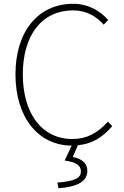

<svg xmlns="http://www.w3.org/2000/svg" viewBox="-20 -759 659 1018"><path d="M552 -114C497 -53 440 -22 364 -22C202 -22 101 -157 101 -365C101 -573 202 -704 368 -704C436 -704 491 -673 530 -628L553 -653C516 -697 452 -739 368 -739C184 -739 62 -594 62 -365C62 -137 182 12 360 13L323 92C383 101 409 117 409 150C409 183 381 202 284 209L290 239C390 232 443 203 443 147C443 103 412 84 366 73L393 11C471 4 526 -33 575 -90Z"/></svg>

Font: Noto Sans T Chinese Thin
Style: Regular
Weight: 100
Designer: Ryoko NISHIZUKA (kana & ideographs); Paul D. Hunt (Latin, Greek & Cyrillic); Wenlong ZHANG (bopomofo); Sandoll Communica
Foundry: Adobe Systems Incorporated
Version: Version 1.000;PS 1;hotconv 1.0.78;makeotf.lib2.5.61930